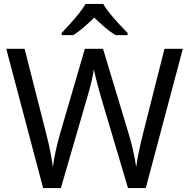

<svg xmlns="http://www.w3.org/2000/svg" viewBox="-20 -964 970 984"><path d="M917 -714 727 0H636L497 -468Q489 -497 481 -526Q473 -555 468 -577.5Q463 -600 461 -609Q460 -596 450.5 -553.5Q441 -511 427 -465L292 0H201L12 -714H106L217 -278Q229 -232 237.5 -189Q246 -146 251 -108Q256 -147 266 -193Q276 -239 289 -283L415 -714H508L639 -280Q653 -234 663 -188.5Q673 -143 678 -108Q683 -145 692 -188.5Q701 -232 713 -279L823 -714ZM509 -944Q521 -922 543.5 -894.5Q566 -867 590.5 -840.5Q615 -814 634 -795V-784H572Q546 -800 518 -823.5Q490 -847 463 -874Q436 -847 409 -824Q382 -801 356 -784H296V-795Q315 -815 338.5 -841Q362 -867 384 -894.5Q406 -922 419 -944Z"/></svg>

Font: Noto Sans Siddham
Style: Regular
Weight: 400
Designer: Monotype Design Team
Foundry: Monotype Imaging Inc.
Version: Version 2.004; ttfautohint (v1.8.4.7-5d5b)